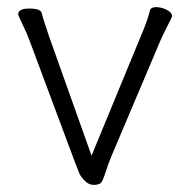

<svg xmlns="http://www.w3.org/2000/svg" viewBox="-20 -504 530 539"><path d="M31 -464Q31 -480 62.5 -480Q94 -480 97 -467.5Q100 -455 106 -437.5Q112 -420 117 -404L237 -67L376 -404Q394 -446 401 -475Q404 -484 418.5 -484Q433 -484 448 -476.5Q463 -469 463 -458Q463 -456 449.5 -430Q436 -404 429 -387L293 -66Q284 -45 276 -19.5Q268 6 262 10.5Q256 15 242.5 15Q229 15 217 2.5Q205 -10 202 -19Q199 -28 191 -47L63 -390Q57 -407 44 -434Q31 -461 31 -464Z"/></svg>

Font: LXGW WenKai Light
Style: Regular
Weight: 300
Designer: LXGW / Fontworks Inc.
Foundry: LXGW / Fontworks Inc.
Version: Version 1.501; October 10, 2024